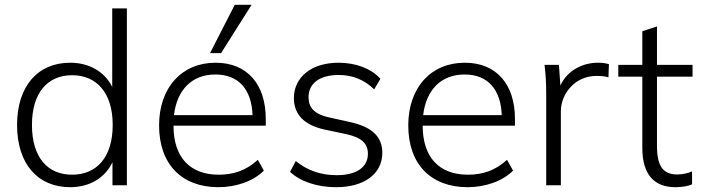

<svg xmlns="http://www.w3.org/2000/svg" viewBox="-20 -771 2923 799"><path d="M272 8C352 8 417 -30 448 -96V0H508V-736H447V-409C416 -472 352 -510 272 -510C137 -510 51 -412 51 -251C51 -89 137 8 272 8ZM280 -44C178 -44 113 -116 113 -251C113 -385 178 -458 280 -458C382 -458 449 -385 449 -251C449 -116 382 -44 280 -44Z M889 8C962 8 1035 -17 1078 -61L1053 -106C1004 -61 951 -44 890 -44C772 -44 702 -115 702 -248H1086V-276C1086 -420 1009 -510 877 -510C737 -510 642 -407 642 -249C642 -87 737 8 889 8ZM854 -550H900L1027 -751H957ZM704 -292C716 -395 777 -461 876 -461C974 -461 1027 -398 1031 -292Z M1379 8C1495 8 1571 -47 1571 -135C1571 -203 1527 -243 1437 -263L1347 -283C1289 -296 1264 -323 1264 -366C1264 -422 1307 -459 1390 -459C1446 -459 1497 -439 1537 -399L1563 -443C1525 -486 1460 -510 1389 -510C1274 -510 1203 -448 1203 -363C1203 -296 1244 -251 1330 -232L1420 -213C1484 -199 1511 -175 1511 -131C1511 -76 1465 -42 1381 -42C1318 -42 1260 -60 1211 -101L1187 -56C1230 -15 1301 8 1379 8Z M1926 8C1999 8 2072 -17 2115 -61L2090 -106C2041 -61 1988 -44 1927 -44C1809 -44 1739 -115 1739 -248H2123V-276C2123 -420 2046 -510 1914 -510C1774 -510 1679 -407 1679 -249C1679 -87 1774 8 1926 8ZM1741 -292C1753 -395 1814 -461 1913 -461C2011 -461 2064 -398 2068 -292Z M2253 -384V0H2314V-308C2314 -378 2370 -455 2462 -455C2481 -455 2497 -454 2512 -449L2514 -504C2500 -508 2486 -510 2468 -510C2406 -510 2341 -479 2312 -415L2306 -501H2246C2251 -463 2253 -422 2253 -384Z M2791 8C2816 8 2843 4 2860 -4V-58C2845 -51 2824 -45 2798 -45C2739 -45 2714 -80 2714 -164V-452H2862V-501H2714V-661L2653 -641V-501H2553V-452H2653V-155C2653 -45 2702 8 2791 8Z"/></svg>

Font: Poppy and Pepper Light
Style: Regular
Weight: 300
Designer: Thy Ha
Foundry: Thy Ha
Version: Version 0.001;Glyphs 3.2 (3227)